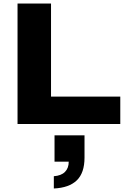

<svg xmlns="http://www.w3.org/2000/svg" viewBox="-20 -707 728 1095"><path d="M80 0V-687H271V-156H666V0ZM287 368V298Q329 295 350.5 273.5Q372 252 372 215H291V65H462V192Q462 279 418 321.5Q374 364 287 368Z"/></svg>

Font: Archivo SemiExpanded ExtraBold
Style: Regular
Weight: 800
Width: 6
Designer: Hector Gatti
Foundry: Omnibus-Type
Version: Version 2.001; ttfautohint (v1.8.3)